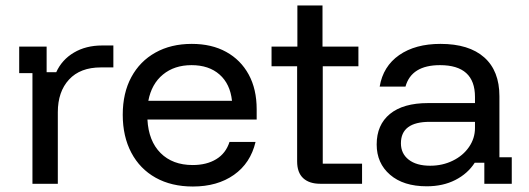

<svg xmlns="http://www.w3.org/2000/svg" viewBox="-20 -670 1927 700"><path d="M98.3 0V-403.3H50V-500H150V-406.7H185Q205.8 -452.5 249.6 -478.3Q293.3 -504.2 352.5 -504.2H393.3V-424.2H347.5Q272.5 -424.2 231.7 -380Q190.8 -335.8 190.8 -260.8V0Z M683.3 10Q605 10 547.5 -22.1Q490 -54.2 458.8 -113.3Q427.5 -172.5 427.5 -251.7Q427.5 -330.8 458.8 -388.8Q490 -446.7 546.7 -478.3Q603.3 -510 679.2 -510Q751.7 -510 804.6 -480.8Q857.5 -451.7 886.7 -398.3Q915.8 -345 915.8 -271.7V-234.2H517.5Q521.7 -155.8 565.4 -112.1Q609.2 -68.3 682.5 -68.3Q733.3 -68.3 768.3 -89.6Q803.3 -110.8 816.7 -152.5H911.7Q893.3 -75 832.9 -32.5Q772.5 10 683.3 10ZM520.8 -302.5H825.8Q819.2 -364.2 780.4 -398.3Q741.7 -432.5 678.3 -432.5Q615.8 -432.5 574.2 -398.3Q532.5 -364.2 520.8 -302.5Z M1147.5 0Q1107.5 0 1085.4 -20.4Q1063.3 -40.8 1063.3 -81.7V-428.3H970V-500H1064.2V-650H1155.8V-500H1286.7V-428.3H1156.7V-73.3H1300V0Z M1535.8 9.2Q1450.8 9.2 1402.1 -32.9Q1353.3 -75 1353.3 -143.3Q1353.3 -215 1401.7 -254.6Q1450 -294.2 1540.8 -294.2H1711.7V-316.7Q1711.7 -432.5 1584.2 -432.5Q1480 -432.5 1458.3 -354.2H1364.2Q1376.7 -428.3 1435.4 -469.2Q1494.2 -510 1585.8 -510Q1690 -510 1745.4 -460.8Q1800.8 -411.7 1800.8 -319.2V-96.7H1845.8V0H1745.8V-76.7H1710.8Q1685 -36.7 1640 -13.8Q1595 9.2 1535.8 9.2ZM1548.3 -65.8Q1593.3 -65.8 1630.8 -84.2Q1668.3 -102.5 1690 -134.2Q1711.7 -165.8 1711.7 -203.3V-225.8H1546.7Q1441.7 -225.8 1441.7 -147.5Q1441.7 -110 1470 -87.9Q1498.3 -65.8 1548.3 -65.8Z"/></svg>

Font: Funnel Display
Style: Regular
Weight: 400
Designer: NORD ID, Kristian Moeller
Foundry: Dicotype
Version: Version 1.000